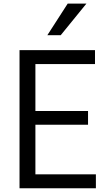

<svg xmlns="http://www.w3.org/2000/svg" viewBox="-20 -1006 598 1051"><path d="M86.9 24.4V-731.4H500V-655.3H173.8V-398.4H461.9V-323.2H173.8V-51.8H504.9V24.4ZM239.3 -813.5 350.6 -986.3H453.1L312.5 -813.5Z"/></svg>

Font: GenEi M Gothic v2 Regular
Style: Regular
Weight: 400
Version: Version 2.0